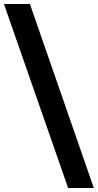

<svg xmlns="http://www.w3.org/2000/svg" viewBox="-94 -832 491 964"><path d="M56.2 -812 377 111.8H248L-74.2 -812Z"/></svg>

Font: Montserrat-SemiBold
Style: Regular
Weight: 600
Designer: Julieta Ulanovsky
Foundry: Julieta Ulanovsky
Version: Version 6.001